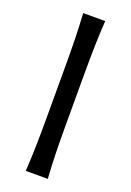

<svg xmlns="http://www.w3.org/2000/svg" viewBox="-145 -803 584 857"><g transform="rotate(20 147.0 -375.0)"><path d="M95.2 0Q99.1 -62.5 100.3 -120.6Q101.6 -178.7 101.6 -248V-499.5Q101.6 -569.8 100.3 -627.9Q99.1 -686 95.2 -749.5H199.7Q195.8 -686 194.3 -627.9Q192.9 -569.8 192.9 -499.5V-248Q192.9 -178.7 194.3 -120.6Q195.8 -62.5 199.7 0Z"/></g></svg>

Font: Pinar DS2-Regular
Style: Regular
Weight: 400
Designer: Amin Abedi
Version: Version 2.000